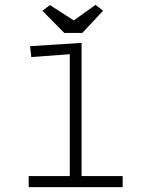

<svg xmlns="http://www.w3.org/2000/svg" viewBox="-20 -774 626 794"><path d="M104.5 -583 317.4 -596.7V-45.9H487.3V0H98.6V-45.9H268.6V-549.8L109.4 -538.1ZM320.3 -637.7H246.1L155.3 -729.5L186.5 -752.9L285.2 -689.5L375 -753.9L406.2 -729.5Z"/></svg>

Font: Thabit
Style: Regular
Weight: 500
Designer: Regenerated by Nadim Shaikli
Foundry: MAK Alagha
Version: 0.01